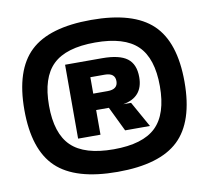

<svg xmlns="http://www.w3.org/2000/svg" viewBox="-81 -810 1002 921"><g transform="rotate(-10 420.0 -350.0)"><path d="M122.5 -632Q215 -720 420 -720Q625 -720 717.5 -632Q810 -544 810 -350Q810 -156 717.5 -68Q625 20 420 20Q215 20 122.5 -68Q30 -156 30 -350Q30 -544 122.5 -632ZM214 -152Q278 -90 420 -90Q562 -90 626 -152Q690 -214 690 -350Q690 -486 626 -548Q562 -610 420 -610Q278 -610 214 -548Q150 -486 150 -350Q150 -214 214 -152ZM490 -170H489L431 -290H369V-170H260V-530H440Q524 -530 562 -501.5Q600 -473 600 -410Q600 -312 502 -295H540L610 -170ZM439 -450H369V-370H439Q489 -370 489 -410Q489 -450 439 -450Z"/></g></svg>

Font: Fivo Sans Modern Heavy
Style: Regular
Weight: 900
Designer: Alexander Slobzheninov
Foundry: Alexander Slobzheninov
Version: 1.0